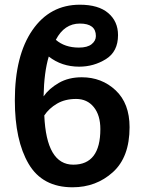

<svg xmlns="http://www.w3.org/2000/svg" viewBox="-20 -785 615 815"><path d="M319 -685Q387 -685 387 -632Q387 -612 369 -597.5Q351 -583 315 -583Q255 -583 217 -616Q253 -685 319 -685ZM187 -545Q242 -502 316 -502Q378 -502 429.5 -534Q481 -566 481 -636Q481 -694 439.5 -729.5Q398 -765 319 -765Q192 -765 117.5 -657Q43 -549 43 -359Q43 -189 101.5 -89.5Q160 10 288 10Q388 10 459 -54Q530 -118 530 -245Q530 -346 471 -401.5Q412 -457 327 -457Q271 -457 229.5 -433Q188 -409 165 -376Q167 -479 187 -545ZM291 -86Q177 -86 168 -295Q188 -325 222 -345Q256 -365 303 -365Q350 -365 378 -330.5Q406 -296 406 -237Q406 -86 291 -86Z"/></svg>

Font: Noto Sans Display Medium
Style: Regular
Weight: 500
Designer: Monotype Design Team
Foundry: Monotype Imaging Inc.
Version: Version 1.900